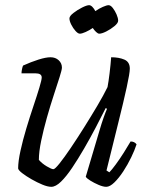

<svg xmlns="http://www.w3.org/2000/svg" viewBox="-20 -721 578 741"><path d="M178 0Q164 0 143.5 -8.5Q123 -17 102 -29Q81 -41 66 -52.5Q51 -64 50 -71Q50 -98 59 -139Q68 -180 81.5 -225Q95 -270 109 -311.5Q123 -353 132 -383Q141 -413 141 -422Q141 -438 117 -438H63Q63 -445 65 -454.5Q67 -464 69 -468Q100 -482 128.5 -491Q157 -500 175 -500Q194 -500 206.5 -488.5Q219 -477 219 -460Q219 -452 210 -423.5Q201 -395 187.5 -354Q174 -313 161 -267Q148 -221 139 -178Q130 -135 130 -104Q142 -90 160.5 -79Q179 -68 186 -68Q192 -68 210 -90.5Q228 -113 253 -150Q278 -187 305 -230Q332 -273 356 -313.5Q380 -354 395 -385Q399 -406 403 -439Q407 -472 409 -500Q439 -500 460 -491Q481 -482 481 -456Q481 -439 469 -384Q457 -329 436.5 -247Q416 -165 391 -63L402 -56Q411 -65 426.5 -86Q442 -107 457.5 -131.5Q473 -156 484 -175Q499 -175 507 -164Q500 -142 486.5 -114Q473 -86 456 -60Q439 -34 421.5 -17Q404 0 390 0Q378 0 360.5 -7.5Q343 -15 328.5 -24Q314 -33 311 -39L363 -214Q372 -245 380 -267.5Q388 -290 393 -301L388 -304Q371 -270 349.5 -229Q328 -188 304.5 -147.5Q281 -107 258.5 -73.5Q236 -40 215.5 -20Q195 0 178 0ZM288 -591Q281 -591 271.5 -601.5Q262 -612 255 -626Q248 -640 248 -650Q248 -659 263.5 -671Q279 -683 297 -692Q315 -701 324 -701Q330 -701 336.5 -694.5Q343 -688 348 -678Q362 -688 377 -694.5Q392 -701 399 -701Q407 -701 415.5 -690Q424 -679 430 -665Q436 -651 436 -641Q436 -632 421.5 -620Q407 -608 390 -599.5Q373 -591 363 -591Q358 -591 351 -597.5Q344 -604 338 -613Q325 -604 310.5 -597.5Q296 -591 288 -591Z"/></svg>

Font: Texturina Extralight
Style: Italic
Weight: 200
Italic angle: -11°
Designer: Guillermo Torres Carreño
Foundry: Omnibus-Type
Version: Version 1.002; ttfautohint (v1.8.3)